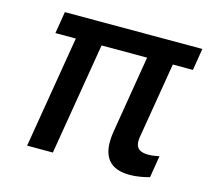

<svg xmlns="http://www.w3.org/2000/svg" viewBox="-85 -647 838 755"><g transform="rotate(15 334.5 -269.0)"><path d="M649.9 -545.5H90.2L75.6 -456.3H158.7L82.7 0H187.5L263.5 -456.3H448.9L396.7 -141C379.3 -33 424.4 6.7 500.7 6.7C535.2 6.7 562.1 0 581.7 -5.3L596.2 -94.5C585.9 -92.3 568.5 -88.8 552.6 -88.8C521 -88.8 494 -98.4 502.1 -147L553.6 -456.3H635.3Z"/></g></svg>

Font: Magic Ui Pro Medium
Style: Italic
Weight: 500
Italic angle: -9.39999°
Designer: Stefan Endress, Andreas Faust
Version: Version 1.000;FEAKit 1.0